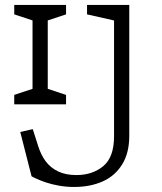

<svg xmlns="http://www.w3.org/2000/svg" viewBox="-20 -750 660 782"><path d="M38 -363.5 124 -392 112.5 -365V-690L124 -663L38 -691.5V-730H249V-691.5L163 -663L174.5 -695V-360L163 -392L249 -363.5V-325H38ZM121 -25.5Q119 -27 108.5 -32L62.5 -212.5L113.5 -224L135.5 -155Q147 -118.5 166.5 -92.5Q186 -66.5 216.8 -51.8Q247.5 -37 291 -37Q357 -37 400.8 -73.5Q444.5 -110 444.5 -195V-695L460.5 -663L334.5 -691.5V-730H506.5V-197Q506.5 -126.5 477.2 -79.8Q448 -33 397.5 -10.8Q347 11.5 282 11.5Q249.5 11.5 220.2 6.2Q191 1 167 -7Q143 -15 121 -25.5Z"/></svg>

Font: Monaspace Xenon Var
Style: Regular
Weight: 400
Designer: Riley Cran and the Lettermatic Team
Version: Version 1.000 (Monaspace Xenon Var)